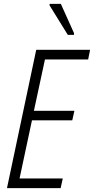

<svg xmlns="http://www.w3.org/2000/svg" viewBox="-20 -971 485 991"><path d="M330 -791H362V-800L294 -951H236V-943ZM16 0H293L304 -50H81L145 -350H353L364 -399H155L212 -664H435L445 -714H167Z"/></svg>

Font: Noto Sans Condensed Light
Style: Italic
Weight: 300
Width: 3
Italic angle: -12°
Designer: Monotype Design Team
Foundry: Monotype Imaging Inc.
Version: Version 2.013